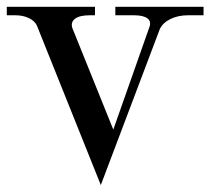

<svg xmlns="http://www.w3.org/2000/svg" viewBox="-48 -520 620 566"><path d="M249 25 61 -444Q55 -458 37.5 -466.5Q20 -475 -3 -475H-28V-500H232V-475H217Q187 -475 173.5 -465Q160 -455 165 -438L286 -138L392 -439Q399 -456 387 -465.5Q375 -475 347 -475H292V-500H552V-475H507Q477 -475 454.5 -464Q432 -453 423 -434L249 26Z"/></svg>

Font: Bentinck
Style: Regular
Weight: 400
Designer: Jörg Drees
Foundry: Jörg Drees
Version: Version 1.000; ttfautohint (v1.8.4.7-5d5b)